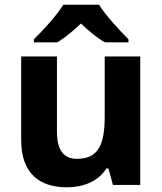

<svg xmlns="http://www.w3.org/2000/svg" viewBox="-20 -786 690 816"><path d="M401 -766H249C221 -720 162 -656 124 -619V-606H224C259 -628 289 -653 324 -686C359 -653 391 -626 426 -606H526V-619C491 -654 429 -720 401 -766ZM576 -546H425V-290C425 -174 399 -111 308 -111C248 -111 222 -150 222 -228V-546H70V-190C70 -50 147 10 264 10C333 10 397 -14 432 -70H441L460 0H576Z"/></svg>

Font: Noto Sans Lao UI
Style: Bold
Weight: 700
Designer: Monotype Design Team
Foundry: Monotype Imaging Inc.
Version: Version 2.000